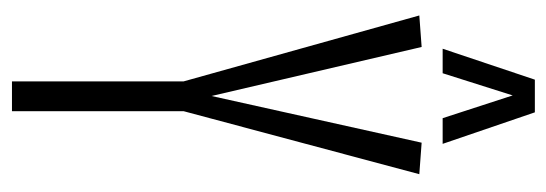

<svg xmlns="http://www.w3.org/2000/svg" viewBox="-324 -612 936 329"><g transform="rotate(90 144.5 -448.0)"><path d="M120 0V-294L7 -698L61 -702L145 -342L225 -702L279 -698L171 -294V0ZM64 -738 117 -896H173L227 -738H183L144 -858L106 -738Z"/></g></svg>

Font: Georama ExtraCondensed Light
Style: Regular
Weight: 300
Width: 2
Designer: Jean-Baptiste Levee
Foundry: Production Type
Version: Version 1.000